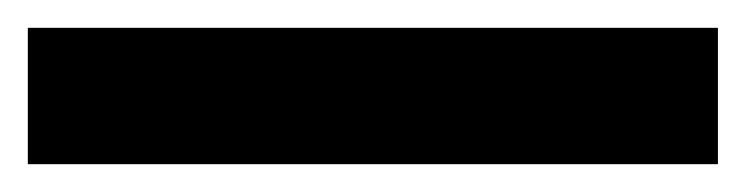

<svg xmlns="http://www.w3.org/2000/svg" viewBox="-23 -878 536 138"><path d="M493 -760H-3V-858H493Z"/></svg>

Font: Noto Sans Thai SemiCondensed
Style: Bold
Weight: 700
Width: 4
Designer: Monotype Design Team
Foundry: Monotype Imaging Inc.
Version: Version 2.001